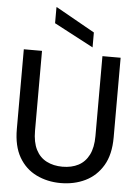

<svg xmlns="http://www.w3.org/2000/svg" viewBox="-62 -992 750 1051"><g transform="rotate(5 313.0 -466.5)"><path d="M311 12Q238 12 177.5 -17.5Q117 -47 82 -107.5Q47 -168 47 -262V-700H147V-261Q147 -198 167.5 -157.5Q188 -117 226 -97.5Q264 -78 313 -78Q364 -78 401 -97.5Q438 -117 458.5 -157.5Q479 -198 479 -261V-700H579V-262Q579 -168 543 -107.5Q507 -47 446.5 -17.5Q386 12 311 12ZM421 -743 205 -857V-945H208L421 -825Z"/></g></svg>

Font: DM Sans 9pt 36pt Medium
Style: Regular
Weight: 500
Version: Version 4.004;gftools[0.9.30]